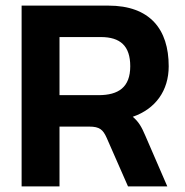

<svg xmlns="http://www.w3.org/2000/svg" viewBox="-20 -664 658 684"><path d="M57 0H192V-213H298C335 -213 347 -202 360 -173L436 0H576L498 -180C484 -213 474 -230 453 -248C534 -276 581 -341 581 -428C581 -560 514 -644 366 -644H57ZM192 -325V-532H339C409 -532 444 -500 444 -428C444 -353 402 -325 331 -325Z"/></svg>

Font: Kanit Medium
Style: Regular
Weight: 500
Designer: Katatrad Team
Foundry: CadsonDemak
Version: Version 1.000;PS 001.000;hotconv 1.0.88;makeotf.lib2.5.64775